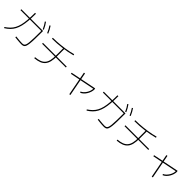

<svg xmlns="http://www.w3.org/2000/svg" viewBox="529 -2872 4941 4941"><g transform="rotate(45 3000.0 -401.0)"><path d="M699 18Q669 18 626 15Q583 12 539 7.5Q495 3 461 -2L466 -34Q497 -30 539 -25.5Q581 -21 623.5 -18Q666 -15 694 -15Q728 -15 750.5 -25Q773 -35 786.5 -67.5Q800 -100 807 -165Q814 -230 816.5 -339Q819 -448 819 -613L836 -589H62V-621H853V-611Q853 -442 850.5 -329Q848 -216 839 -146.5Q830 -77 813.5 -41.5Q797 -6 769 6Q741 18 699 18ZM75 11Q145 -35 196.5 -86Q248 -137 283 -202Q318 -267 338.5 -351.5Q359 -436 368 -548Q377 -660 377 -805H410Q410 -657 400.5 -542.5Q391 -428 369 -340Q347 -252 311 -184.5Q275 -117 221.5 -63.5Q168 -10 94 36ZM817 -644Q791 -701 766.5 -744Q742 -787 713 -825L738 -843Q770 -800 795.5 -755.5Q821 -711 845 -658ZM967 -655Q942 -712 918.5 -755.5Q895 -799 867 -838L893 -855Q924 -812 948 -766.5Q972 -721 995 -668Z M1183 2Q1281 -6 1348.5 -31.5Q1416 -57 1457 -105.5Q1498 -154 1516 -230.5Q1534 -307 1534 -417V-689H1568V-417Q1568 -301 1548 -219Q1528 -137 1483 -84Q1438 -31 1365.5 -2.5Q1293 26 1188 35ZM1068 -371V-403H1932V-371ZM1155 -675Q1223 -675 1294 -679Q1365 -683 1436.5 -690.5Q1508 -698 1578 -708.5Q1648 -719 1714 -733Q1780 -747 1841 -764L1851 -732Q1774 -711 1689 -694.5Q1604 -678 1514 -666Q1424 -654 1333 -648Q1242 -642 1155 -642Z M2139 -348 2133 -381 2846 -524 2853 -491ZM2481 53 2355 -606 2389 -612 2515 46ZM2635 -200Q2672 -215 2705 -246Q2738 -277 2764 -317.5Q2790 -358 2804.5 -403.5Q2819 -449 2819 -493L2853 -491Q2852 -443 2836 -393.5Q2820 -344 2792.5 -299.5Q2765 -255 2728.5 -221.5Q2692 -188 2652 -172Z M3699 18Q3669 18 3626 15Q3583 12 3539 7.5Q3495 3 3461 -2L3466 -34Q3497 -30 3539 -25.5Q3581 -21 3623.5 -18Q3666 -15 3694 -15Q3728 -15 3750.5 -25Q3773 -35 3786.5 -67.5Q3800 -100 3807 -165Q3814 -230 3816.5 -339Q3819 -448 3819 -613L3836 -589H3062V-621H3853V-611Q3853 -442 3850.5 -329Q3848 -216 3839 -146.5Q3830 -77 3813.5 -41.5Q3797 -6 3769 6Q3741 18 3699 18ZM3075 11Q3145 -35 3196.5 -86Q3248 -137 3283 -202Q3318 -267 3338.5 -351.5Q3359 -436 3368 -548Q3377 -660 3377 -805H3410Q3410 -657 3400.5 -542.5Q3391 -428 3369 -340Q3347 -252 3311 -184.5Q3275 -117 3221.5 -63.5Q3168 -10 3094 36ZM3817 -644Q3791 -701 3766.5 -744Q3742 -787 3713 -825L3738 -843Q3770 -800 3795.5 -755.5Q3821 -711 3845 -658ZM3967 -655Q3942 -712 3918.5 -755.5Q3895 -799 3867 -838L3893 -855Q3924 -812 3948 -766.5Q3972 -721 3995 -668Z M4183 2Q4281 -6 4348.5 -31.5Q4416 -57 4457 -105.5Q4498 -154 4516 -230.5Q4534 -307 4534 -417V-689H4568V-417Q4568 -301 4548 -219Q4528 -137 4483 -84Q4438 -31 4365.5 -2.5Q4293 26 4188 35ZM4068 -371V-403H4932V-371ZM4155 -675Q4223 -675 4294 -679Q4365 -683 4436.5 -690.5Q4508 -698 4578 -708.5Q4648 -719 4714 -733Q4780 -747 4841 -764L4851 -732Q4774 -711 4689 -694.5Q4604 -678 4514 -666Q4424 -654 4333 -648Q4242 -642 4155 -642Z M5139 -348 5133 -381 5846 -524 5853 -491ZM5481 53 5355 -606 5389 -612 5515 46ZM5635 -200Q5672 -215 5705 -246Q5738 -277 5764 -317.5Q5790 -358 5804.5 -403.5Q5819 -449 5819 -493L5853 -491Q5852 -443 5836 -393.5Q5820 -344 5792.5 -299.5Q5765 -255 5728.5 -221.5Q5692 -188 5652 -172Z"/></g></svg>

Font: M PLUS 2 Thin ExtraLight
Style: Regular
Weight: 250
Version: Version 1.001